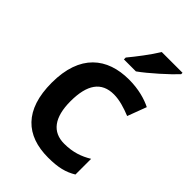

<svg xmlns="http://www.w3.org/2000/svg" viewBox="-229 -858 961 961"><g transform="rotate(45 251.5 -378.0)"><path d="M476 -756V-766H329C302 -721 252 -656 221 -619V-606H306C356 -641 442 -719 476 -756ZM300 10C371 10 414 -1 457 -27V-138C414 -112 369 -96 308 -96C225 -96 180 -154 180 -269C180 -387 222 -447 310 -447C349 -447 391 -434 433 -417L471 -518C433 -537 379 -553 311 -553C157 -553 48 -468 48 -268C48 -76 144 10 300 10Z"/></g></svg>

Font: Noto Sans Balinese SemiBold
Style: Regular
Weight: 600
Designer: Aditya Bayu, David Williams
Foundry: David Williams
Version: Version 2.005